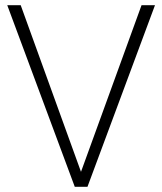

<svg xmlns="http://www.w3.org/2000/svg" viewBox="-20 -722 626 742"><path d="M318 0H269L8 -702H60L293 -58L527 -702H579Z"/></svg>

Font: Freesentation 2 ExtraLight
Style: Regular
Weight: 260
Designer: glyphs from Roboto by Christian Robertson / Hangul glyphs from Noto Sans CJK(Source Han Sans) by Jang Soo-young and Kang
Foundry: PT&
Version: Version 2.001